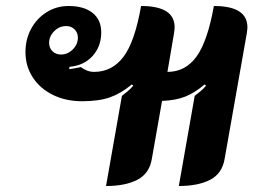

<svg xmlns="http://www.w3.org/2000/svg" viewBox="-20 -613 850 641"><path d="M209 -593Q260 -593 289 -570Q318 -547 318 -505Q318 -458 289 -426Q260 -394 212 -390L211 -382Q226 -384 250 -389Q271 -373 294 -373Q354 -373 392 -423Q430 -473 451 -593Q563 -593 563 -522Q563 -516 561 -502L539 -373Q599 -373 636 -424Q673 -475 694 -593Q806 -593 806 -522Q806 -516 804 -502L730 -83Q722 -34 682 -13Q642 8 577 8L630 -293Q636 -298 647 -306.5Q658 -315 668 -327L663 -331Q630 -303 598.5 -290.5Q567 -278 521 -276L487 -83Q479 -34 439 -13Q399 8 334 8L387 -293Q393 -298 404 -306.5Q415 -315 425 -327L420 -331Q384 -301 347 -288Q310 -275 254 -275Q200 -275 157 -296Q114 -317 89.5 -354.5Q65 -392 65 -439Q65 -482 84 -517Q103 -552 136 -572.5Q169 -593 209 -593ZM184 -431Q206 -431 223 -448Q240 -465 240 -487Q240 -504 229 -515Q218 -526 201 -526Q178 -526 161 -509Q144 -492 144 -470Q144 -453 155 -442Q166 -431 184 -431Z"/></svg>

Font: K2D ExtraBold
Style: Italic
Weight: 800
Italic angle: -10°
Designer: Katatrad Aksorn Co.,Ltd.
Foundry: Cadson Demak Co.,Ltd.
Version: Version 1.000; ttfautohint (v1.6)